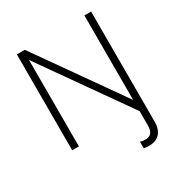

<svg xmlns="http://www.w3.org/2000/svg" viewBox="-208 -847 1143 1214"><g transform="rotate(-30 363.0 -240.5)"><path d="M526 219Q516 219 507 217.5Q498 216 490 215V167Q505 173 523 173Q557 173 571 156Q585 139 585 102V-1L141 -631V0H92V-700H150L585 -83V-700H634V105Q634 159 606.5 189Q579 219 526 219Z"/></g></svg>

Font: Red Hat Text Light
Style: Regular
Weight: 300
Designer: Pentagram, MCKL
Foundry: Pentagram, MCKL
Version: Version 1.023; ttfautohint (v1.8.3)